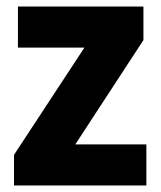

<svg xmlns="http://www.w3.org/2000/svg" viewBox="-20 -569 493 589"><path d="M429 0H23V-94L239 -423H35V-549H420V-446L211 -126H429Z"/></svg>

Font: Noto Sans Armenian SemiCondensed ExtraBold
Style: Regular
Weight: 800
Width: 4
Designer: Monotype Design Team
Foundry: Monotype Imaging Inc.
Version: Version 2.008; ttfautohint (v1.8.4.7-5d5b)